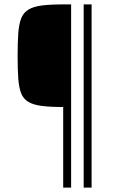

<svg xmlns="http://www.w3.org/2000/svg" viewBox="-20 -708 522 872"><path d="M267 144V-222Q207 -222 169 -227Q131 -232 108.5 -245.5Q86 -259 76 -284.5Q66 -310 63 -351.5Q60 -393 60 -454Q60 -515 63 -556.5Q66 -598 76 -624Q86 -650 108.5 -664Q131 -678 169.5 -683Q208 -688 267 -688H303V144ZM360 144V-688H396V144Z"/></svg>

Font: Saira Thin SemiCondensed
Style: Regular
Weight: 100
Width: 4
Version: Version 1.101